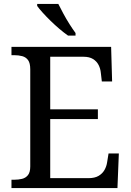

<svg xmlns="http://www.w3.org/2000/svg" viewBox="-20 -951 663 971"><path d="M38 0V-42H51Q73 -42 91.5 -46.5Q110 -51 121.5 -65.5Q133 -80 133 -109V-600Q133 -632 122 -647Q111 -662 92.5 -667Q74 -672 51 -672H38V-714H542L547 -539H495L490 -582Q488 -604 478.5 -622.5Q469 -641 450.5 -652.5Q432 -664 402 -664H234V-398H475V-349H234V-50H427Q459 -50 478.5 -61.5Q498 -73 508.5 -91.5Q519 -110 522 -132L529 -175H581L574 0ZM324 -771Q304 -785 281 -804.5Q258 -824 235.5 -846Q213 -868 195 -888Q177 -908 168 -921V-931H275Q286 -909 300.5 -882Q315 -855 331.5 -829Q348 -803 362 -784V-771Z"/></svg>

Font: Noto Serif Tamil
Style: Italic
Weight: 400
Italic angle: -12°
Designer: Indian Type Foundry, Tom Grace, and the Monotype Design Team
Foundry: Monotype Imaging Inc.
Version: Version 2.003